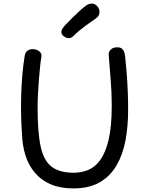

<svg xmlns="http://www.w3.org/2000/svg" viewBox="-20 -1039 820 1067"><path d="M118 -733Q122 -750 134 -758Q146 -766 162 -766Q182 -766 198 -754Q214 -742 210 -721Q207 -708 203.5 -675.5Q200 -643 196.5 -601Q193 -559 191 -516Q189 -473 189 -438Q189 -303 206 -224.5Q223 -146 267 -112.5Q311 -79 390 -79Q431 -79 469 -94Q507 -109 536.5 -149Q566 -189 583.5 -262Q601 -335 601 -451Q601 -527 595 -597Q589 -667 584 -734Q583 -752 596 -764Q609 -776 628 -776Q649 -777 659 -767.5Q669 -758 672.5 -742.5Q676 -727 677 -708Q680 -679 682.5 -650.5Q685 -622 687 -590Q689 -558 690.5 -518.5Q692 -479 692 -427Q692 -338 677.5 -259.5Q663 -181 628 -120.5Q593 -60 534.5 -26Q476 8 387 8Q316 8 263.5 -14Q211 -36 175.5 -77Q140 -118 122 -174Q104 -230 102 -299Q99 -338 97.5 -391Q96 -444 97.5 -503Q99 -562 104 -621.5Q109 -681 118 -733ZM363 -827Q349 -827 335 -837Q321 -847 321 -861Q321 -871 327 -880Q333 -889 340 -897Q358 -916 379.5 -937.5Q401 -959 422 -978Q443 -997 457 -1007Q466 -1014 474.5 -1016.5Q483 -1019 490 -1019Q502 -1019 512 -1012Q522 -1005 527.5 -995Q533 -985 533 -973Q533 -950 512 -936Q491 -922 453.5 -894.5Q416 -867 387 -838Q376 -827 363 -827Z"/></svg>

Font: Playpen Sans Deva
Style: Regular
Weight: 400
Designer: Pooja Saxena, Gunjan Panchal, Laura Meseguer, Veronika Burian, José Scaglione
Foundry: TypeTogether
Version: Version 2.000